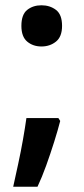

<svg xmlns="http://www.w3.org/2000/svg" viewBox="-20 -574 319 727"><path d="M61 -476Q61 -519 83 -536.5Q105 -554 137 -554Q169 -554 192 -536.5Q215 -519 215 -476Q215 -435 192 -416.5Q169 -398 137 -398Q105 -398 83 -416.5Q61 -435 61 -476ZM208 -116Q199 -81 185 -36.5Q171 8 155 52.5Q139 97 122 133H30Q39 92 49 46Q59 0 67 -45.5Q75 -91 80 -127H201Z"/></svg>

Font: Noto Sans Lao Looped SemiBold
Style: Regular
Weight: 600
Designer: Mark Frömberg, Ben Mitchell
Foundry: The Fontpad Ltd
Version: Version 1.002; ttfautohint (v1.8.4.7-5d5b)